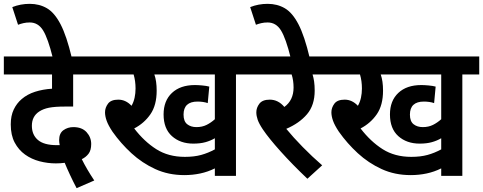

<svg xmlns="http://www.w3.org/2000/svg" viewBox="-20 -916 2516 1000"><path d="M379 64Q361 30 344.5 -5.5Q328 -41 317 -68Q295 -65 271 -65Q228 -65 186 -76Q144 -87 110.5 -111Q77 -135 56.5 -173.5Q36 -212 36 -268Q36 -313 51.5 -345.5Q67 -378 93 -400Q122 -425 162.5 -438Q203 -451 251 -454V-528H0V-622H509V-528H361V-361H318Q266 -361 235.5 -355Q205 -349 184 -335Q146 -310 146 -261Q146 -214 177.5 -187Q209 -160 276 -160Q279 -160 283 -160Q287 -160 291 -160Q288 -175 288 -186Q288 -222 310.5 -238Q333 -254 362 -254Q407 -254 431 -227.5Q455 -201 455 -166Q455 -133 441 -115Q427 -97 406 -87Q431 -36 471 24Z M255 -615Q230 -716 204.5 -757.5Q179 -799 135 -799Q117 -799 102 -795.5Q87 -792 74 -787L44 -879Q87 -896 135 -896Q185 -896 224.5 -873Q264 -850 295.5 -789.5Q327 -729 354 -615Z M1209 -528V0H1099V-39Q1063 -21 1023 -12.5Q983 -4 940 -4Q857 -4 788.5 -35.5Q720 -67 664.5 -118Q609 -169 566 -230Q544 -263 535.5 -287Q527 -311 527 -331Q527 -355 542.5 -376Q558 -397 596 -397Q635 -397 665 -365Q676 -384 681 -407Q686 -430 686 -455Q686 -494 676 -528H496V-622H1297V-528ZM1003 -254Q1033 -254 1056 -265.5Q1079 -277 1099 -295V-528H784Q790 -511 793 -490Q796 -469 796 -444Q796 -368 763.5 -321Q731 -274 679 -247Q731 -179 794 -139Q857 -99 943 -99Q991 -99 1027.5 -109Q1064 -119 1099 -138V-196Q1077 -183 1050 -175.5Q1023 -168 987 -168Q919 -168 875.5 -207Q832 -246 832 -320Q832 -391 875.5 -432Q919 -473 995 -473Q1011 -473 1033 -471Q1055 -469 1070 -465L1062 -379Q1051 -383 1037 -385Q1023 -387 1009 -387Q936 -387 936 -319Q936 -284 955 -269Q974 -254 1003 -254Z M1658 -55 1581 15Q1503 -59 1441.5 -127.5Q1380 -196 1349 -242Q1329 -272 1322 -292.5Q1315 -313 1315 -331Q1315 -355 1331 -376Q1347 -397 1385 -397Q1429 -397 1461 -359Q1509 -394 1509 -460Q1509 -497 1499 -528H1284V-622H1689V-528H1608Q1613 -512 1616 -491.5Q1619 -471 1619 -444Q1619 -368 1579 -321Q1539 -274 1471 -245Q1507 -201 1556.5 -150.5Q1606 -100 1658 -55Z M1494 -615Q1469 -716 1443.5 -757.5Q1418 -799 1374 -799Q1356 -799 1341 -795.5Q1326 -792 1313 -787L1283 -879Q1326 -896 1374 -896Q1424 -896 1463.5 -873Q1503 -850 1534.5 -789.5Q1566 -729 1593 -615Z M2388 -528V0H2278V-39Q2242 -21 2202 -12.5Q2162 -4 2119 -4Q2036 -4 1967.5 -35.5Q1899 -67 1843.5 -118Q1788 -169 1745 -230Q1723 -263 1714.5 -287Q1706 -311 1706 -331Q1706 -355 1721.5 -376Q1737 -397 1775 -397Q1814 -397 1844 -365Q1855 -384 1860 -407Q1865 -430 1865 -455Q1865 -494 1855 -528H1675V-622H2476V-528ZM2182 -254Q2212 -254 2235 -265.5Q2258 -277 2278 -295V-528H1963Q1969 -511 1972 -490Q1975 -469 1975 -444Q1975 -368 1942.5 -321Q1910 -274 1858 -247Q1910 -179 1973 -139Q2036 -99 2122 -99Q2170 -99 2206.5 -109Q2243 -119 2278 -138V-196Q2256 -183 2229 -175.5Q2202 -168 2166 -168Q2098 -168 2054.5 -207Q2011 -246 2011 -320Q2011 -391 2054.5 -432Q2098 -473 2174 -473Q2190 -473 2212 -471Q2234 -469 2249 -465L2241 -379Q2230 -383 2216 -385Q2202 -387 2188 -387Q2115 -387 2115 -319Q2115 -284 2134 -269Q2153 -254 2182 -254Z"/></svg>

Font: Noto Sans SemiCondensed SemiBold
Style: Regular
Weight: 600
Width: 4
Designer: Monotype Design Team
Foundry: Monotype Imaging Inc.
Version: Version 2.013; ttfautohint (v1.8.4.7-5d5b)